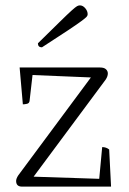

<svg xmlns="http://www.w3.org/2000/svg" viewBox="-20 -694 478 714"><path d="M62 0Q40 0 40 -21Q40 -30 48 -42L318 -406L101 -415L90 -319Q89 -310 80.5 -308Q72 -306 65 -306L53 -443H352Q367 -443 374 -436.5Q381 -430 381 -421Q381 -410 373 -398L105 -37L349 -29L360 -147Q375 -147 386 -138L393 0ZM136 -518Q121 -518 121 -533Q173 -584 202.5 -613Q232 -642 246.5 -655Q261 -668 266.5 -671Q272 -674 277 -674Q288 -674 297 -663.5Q306 -653 306 -641Q306 -636 302 -631.5Q298 -627 282.5 -615.5Q267 -604 232.5 -581Q198 -558 136 -518Z"/></svg>

Font: Petrona ExtraLight
Style: Regular
Weight: 200
Designer: Ringo R. Seeber
Foundry: Ringo R. Seeber
Version: Version 2.001; ttfautohint (v1.8.3)